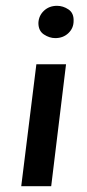

<svg xmlns="http://www.w3.org/2000/svg" viewBox="-20 -640 300 660"><path d="M105 -419H207L156 0H53ZM112 -561Q113 -586 131 -603Q149 -620 176 -620Q197 -620 215.5 -607.5Q234 -595 233 -568Q233 -543 215 -526Q197 -509 170 -509Q150 -509 131 -521.5Q112 -534 112 -561Z"/></svg>

Font: Josefin Sans Thin Medium
Style: Italic
Weight: 500
Italic angle: -7°
Version: Version 2.000